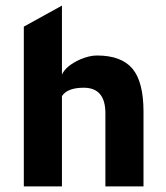

<svg xmlns="http://www.w3.org/2000/svg" viewBox="-20 -665 591 685"><path d="M65 -570 201 -645V-399Q215 -430 266 -453Q299 -467 326 -467Q413 -467 452.5 -420Q492 -373 492 -266V0H356V-261Q356 -352 279 -352Q220 -352 201 -322V0H65Z"/></svg>

Font: Tajawal ExtraBold
Style: Regular
Weight: 800
Designer: Boutros Fonts
Foundry: Created by Boutros International 2017
Version: Version 1.700